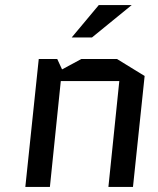

<svg xmlns="http://www.w3.org/2000/svg" viewBox="-20 -738 625 758"><path d="M551 -438 505 0H408L451 -418H220L177 0H80L133 -505H206L225 -464L301 -505H442ZM263 -590 370 -718H500L343 -590Z"/></svg>

Font: Quantico
Style: Italic
Weight: 400
Italic angle: -12°
Designer: Matt Desmond
Foundry: MADtype
Version: Version 2.002